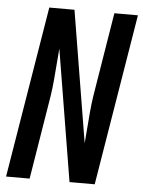

<svg xmlns="http://www.w3.org/2000/svg" viewBox="-53 -777 610 820"><g transform="rotate(5 252.5 -367.5)"><path d="M4 0 125 -735H233L326 -171Q329 -205 331.5 -238.5Q334 -272 337 -306Q340 -340 345 -373.5Q350 -407 356 -441L404 -735H505L384 0H276L183 -564Q180 -530 177.5 -496.5Q175 -463 172 -429Q169 -395 164 -361.5Q159 -328 153 -294L105 0Z"/></g></svg>

Font: Iosevka Semibold
Style: Italic
Weight: 600
Italic angle: -9°
Monospace: yes
Designer: Belleve Invis
Foundry: Belleve Invis
Version: Version 32.5.0; ttfautohint (v1.8.4)